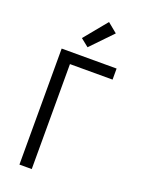

<svg xmlns="http://www.w3.org/2000/svg" viewBox="-178 -1062 856 1143"><g transform="rotate(20 250.0 -490.0)"><path d="M96 0V-735H444V-665H174V0ZM238 -795 188 -835 307 -980 368 -930Z"/></g></svg>

Font: Iosevka NFM
Style: Regular
Weight: 400
Monospace: yes
Designer: Belleve Invis
Foundry: Belleve Invis
Version: Version 29.0.4; ttfautohint (v1.8.4);Nerd Fonts 3.3.0